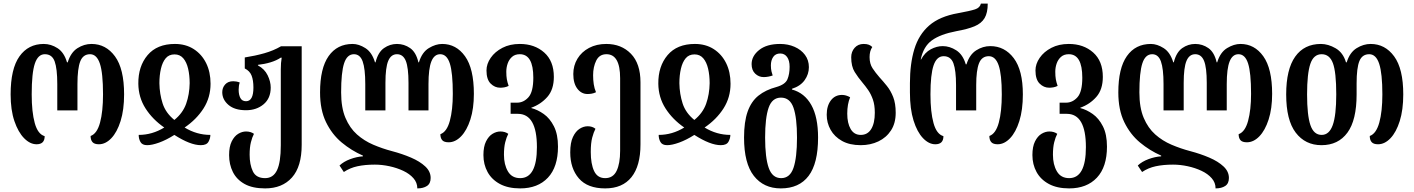

<svg xmlns="http://www.w3.org/2000/svg" viewBox="-20 -793 7850 1066"><path d="M183 8Q147 8 114 -25.5Q81 -59 60 -120.5Q39 -182 39 -269Q39 -411 88 -480Q137 -549 223 -549Q263 -549 299.5 -525.5Q336 -502 352 -447H356Q373 -502 410 -525.5Q447 -549 488 -549Q568 -549 618.5 -480Q669 -411 669 -269Q669 -183 649.5 -121Q630 -59 598 -25.5Q566 8 529 8Q504 8 493.5 -4Q483 -16 483 -38Q519 -51 535.5 -112.5Q552 -174 552 -269Q552 -388 534.5 -440Q517 -492 480 -492Q441 -492 425.5 -452Q410 -412 410 -326V-180H298V-326Q298 -412 283.5 -452Q269 -492 229 -492Q191 -492 173.5 -440Q156 -388 156 -269Q156 -171 173 -109.5Q190 -48 228 -37Q228 8 183 8Z M797 13Q770 13 760 -4.5Q750 -22 750 -44Q825 -44 892 -85Q827 -130 788 -191Q749 -252 748 -328Q747 -425 799.5 -487Q852 -549 951 -549Q1011 -549 1055.5 -520.5Q1100 -492 1124.5 -442.5Q1149 -393 1149 -328Q1149 -252 1110 -191Q1071 -130 1005 -85Q1072 -44 1148 -44Q1148 -25 1137.5 -6Q1127 13 1095 13Q1037 13 948 -44Q904 -16 864 -1.5Q824 13 797 13ZM948 -127Q995 -165 1013.5 -217Q1032 -269 1033 -331Q1033 -375 1024.5 -411.5Q1016 -448 997.5 -469.5Q979 -491 949 -491Q918 -491 900 -469.5Q882 -448 873.5 -411.5Q865 -375 865 -331Q866 -271 883 -218.5Q900 -166 948 -127Z M1452 253Q1382 253 1338 228.5Q1294 204 1273 162Q1252 120 1252 68Q1252 21 1266.5 -8Q1281 -37 1302.5 -50Q1324 -63 1346 -63Q1372 -63 1390 -50Q1380 -31 1373 -3Q1366 25 1366 66Q1366 121 1384 158.5Q1402 196 1452 196Q1497 196 1518 152Q1539 108 1539 14V-408Q1539 -445 1544 -473H1539Q1515 -457 1482 -447Q1449 -437 1412 -433V-430Q1449 -410 1466 -375Q1483 -340 1483 -307Q1483 -247 1443.5 -214Q1404 -181 1346 -181Q1283 -181 1248.5 -210.5Q1214 -240 1214 -281Q1214 -306 1230 -324Q1246 -342 1275 -342Q1282 -342 1291.5 -340.5Q1301 -339 1311 -335Q1305 -317 1305 -295Q1305 -267 1314.5 -249Q1324 -231 1346 -231Q1387 -231 1387 -307Q1387 -347 1377 -373Q1367 -399 1339 -413V-474Q1397 -483 1448 -497.5Q1499 -512 1540 -536H1655V11Q1655 132 1601 192.5Q1547 253 1452 253Z M2435 -549Q2513 -549 2562 -480.5Q2611 -412 2611 -272Q2611 -190 2591.5 -129.5Q2572 -69 2540 -36Q2508 -3 2471 -3Q2445 -3 2435 -15Q2425 -27 2425 -48Q2461 -61 2477.5 -122Q2494 -183 2494 -272Q2494 -389 2477.5 -440.5Q2461 -492 2424 -492Q2391 -492 2375 -452Q2359 -412 2359 -326V-180H2248V-333Q2248 -418 2233 -455Q2218 -492 2184 -492Q2151 -492 2135.5 -455Q2120 -418 2120 -333V-180H2008V-326Q2008 -412 1993.5 -452Q1979 -492 1945 -492Q1907 -492 1890.5 -441.5Q1874 -391 1874 -280Q1874 -195 1898 -138.5Q1922 -82 1962 -46.5Q2002 -11 2052.5 10.5Q2103 32 2156 46Q2213 61 2262 82Q2311 103 2341 131Q2371 159 2371 195Q2371 226 2350.5 239.5Q2330 253 2297 253Q2297 221 2275.5 196.5Q2254 172 2219 155.5Q2184 139 2142.5 130Q2101 121 2061 121Q2007 121 1965 130Q1923 139 1889 162L1865 126Q1888 104 1924.5 90.5Q1961 77 1995 75V71Q1931 43 1877 -2Q1823 -47 1790 -115Q1757 -183 1757 -280Q1757 -414 1804.5 -481.5Q1852 -549 1938 -549Q1972 -549 2008.5 -526Q2045 -503 2062 -447H2065Q2079 -503 2112 -526Q2145 -549 2184 -549Q2224 -549 2257 -526Q2290 -503 2303 -447H2306Q2323 -503 2361 -526Q2399 -549 2435 -549Z M2868 253Q2801 253 2755.5 228.5Q2710 204 2687 162Q2664 120 2664 68Q2664 21 2678.5 -8Q2693 -37 2714.5 -50Q2736 -63 2758 -63Q2784 -63 2802 -50Q2792 -31 2785 -3Q2778 25 2778 66Q2778 121 2800 158.5Q2822 196 2868 196Q2961 196 2961 24Q2961 -161 2855 -161H2815V-223H2851Q2887 -223 2914 -253Q2941 -283 2941 -362Q2941 -492 2866 -492Q2839 -492 2822.5 -477Q2806 -462 2798.5 -440Q2791 -418 2791 -395Q2791 -370 2794 -353Q2797 -336 2804 -316Q2792 -310 2780 -308Q2768 -306 2757 -306Q2727 -306 2704 -329Q2681 -352 2681 -402Q2681 -438 2704.5 -472Q2728 -506 2769.5 -527.5Q2811 -549 2866 -549Q2948 -549 3001.5 -501.5Q3055 -454 3055 -366Q3055 -296 3019 -255Q2983 -214 2930 -195V-193Q2965 -184 2999 -160Q3033 -136 3055.5 -91.5Q3078 -47 3078 21Q3078 134 3022 193.5Q2966 253 2868 253Z M3340 253Q3242 253 3194 197.5Q3146 142 3146 53Q3146 -1 3161 -32.5Q3176 -64 3198 -78Q3220 -92 3243 -92Q3269 -92 3286 -78Q3276 -59 3268 -29Q3260 1 3260 51Q3260 117 3278.5 156.5Q3297 196 3340 196Q3384 196 3403.5 155.5Q3423 115 3423 44V-359Q3423 -492 3347 -492Q3308 -492 3290.5 -457Q3273 -422 3273 -375Q3273 -349 3276.5 -325.5Q3280 -302 3289 -281Q3277 -275 3265 -273Q3253 -271 3242 -271Q3208 -271 3185.5 -300.5Q3163 -330 3163 -382Q3163 -429 3186 -467Q3209 -505 3250.5 -527Q3292 -549 3346 -549Q3430 -549 3483 -494.5Q3536 -440 3536 -336V9Q3536 128 3486 190.5Q3436 253 3340 253Z M3684 13Q3657 13 3647 -4.5Q3637 -22 3637 -44Q3712 -44 3779 -85Q3714 -130 3675 -191Q3636 -252 3635 -328Q3634 -425 3686.5 -487Q3739 -549 3838 -549Q3898 -549 3942.5 -520.5Q3987 -492 4011.5 -442.5Q4036 -393 4036 -328Q4036 -252 3997 -191Q3958 -130 3892 -85Q3959 -44 4035 -44Q4035 -25 4024.5 -6Q4014 13 3982 13Q3924 13 3835 -44Q3791 -16 3751 -1.5Q3711 13 3684 13ZM3835 -127Q3882 -165 3900.5 -217Q3919 -269 3920 -331Q3920 -375 3911.5 -411.5Q3903 -448 3884.5 -469.5Q3866 -491 3836 -491Q3805 -491 3787 -469.5Q3769 -448 3760.5 -411.5Q3752 -375 3752 -331Q3753 -271 3770 -218.5Q3787 -166 3835 -127Z M4315 253Q4220 253 4165.5 183.5Q4111 114 4111 -29Q4111 -117 4131 -173.5Q4151 -230 4191 -262Q4231 -294 4291 -310Q4340 -324 4352 -353Q4364 -382 4364 -422Q4364 -457 4350 -476.5Q4336 -496 4312 -496Q4286 -496 4273 -477Q4260 -458 4260 -430Q4260 -410 4263.5 -396Q4267 -382 4270 -374Q4259 -370 4246 -367.5Q4233 -365 4220 -365Q4193 -365 4173 -384Q4153 -403 4153 -437Q4153 -482 4195 -515.5Q4237 -549 4311 -549Q4355 -549 4391.5 -533Q4428 -517 4449.5 -488Q4471 -459 4471 -420Q4471 -381 4447.5 -348Q4424 -315 4377 -300V-296Q4447 -277 4484.5 -210Q4522 -143 4522 -29Q4522 114 4469.5 183.5Q4417 253 4315 253ZM4317 196Q4366 196 4385.5 139Q4405 82 4405 -29Q4405 -139 4385.5 -195Q4366 -251 4316 -251Q4267 -251 4247.5 -195Q4228 -139 4228 -29Q4228 82 4248 139Q4268 196 4317 196Z M4759 13Q4697 13 4655 -10.5Q4613 -34 4591.5 -72.5Q4570 -111 4570 -156Q4570 -205 4593 -235.5Q4616 -266 4655 -266Q4677 -266 4700 -253Q4684 -215 4684 -162Q4684 -109 4703 -76.5Q4722 -44 4759 -44Q4797 -44 4817 -76.5Q4837 -109 4837 -167Q4837 -210 4826.5 -240Q4816 -270 4800.5 -292.5Q4785 -315 4768 -335Q4745 -362 4725.5 -393Q4706 -424 4706 -475Q4706 -506 4725 -527.5Q4744 -549 4775 -549Q4793 -549 4804 -544.5Q4815 -540 4823 -532Q4808 -510 4808 -476Q4808 -439 4824.5 -414Q4841 -389 4862 -365Q4883 -342 4904 -316Q4925 -290 4939 -254.5Q4953 -219 4953 -167Q4953 -109 4927 -69Q4901 -29 4857 -8Q4813 13 4759 13Z M5173 8Q5137 8 5104.5 -26Q5072 -60 5052 -124Q5032 -188 5032 -280V-331Q5032 -439 5056.5 -520Q5081 -601 5139 -651.5Q5197 -702 5300 -720Q5366 -732 5393.5 -741Q5421 -750 5426 -773H5464Q5464 -722 5446.5 -692.5Q5429 -663 5390.5 -647Q5352 -631 5290 -620Q5201 -603 5154 -569Q5107 -535 5092 -463H5094Q5115 -502 5148 -519.5Q5181 -537 5214 -537Q5253 -537 5289.5 -513.5Q5326 -490 5342 -436H5346Q5363 -490 5400 -513.5Q5437 -537 5478 -537Q5558 -537 5608.5 -470Q5659 -403 5659 -269Q5659 -183 5639.5 -121Q5620 -59 5588 -25.5Q5556 8 5519 8Q5494 8 5483.5 -4Q5473 -16 5473 -38Q5509 -51 5525.5 -112.5Q5542 -174 5542 -269Q5542 -380 5524.5 -430.5Q5507 -481 5470 -481Q5431 -481 5415.5 -441.5Q5400 -402 5400 -321V-180H5288V-321Q5288 -402 5273.5 -441.5Q5259 -481 5219 -481Q5181 -481 5163.5 -430.5Q5146 -380 5146 -269Q5146 -171 5163 -109.5Q5180 -48 5218 -37Q5218 8 5173 8Z M5916 253Q5849 253 5803.5 228.5Q5758 204 5735 162Q5712 120 5712 68Q5712 21 5726.5 -8Q5741 -37 5762.5 -50Q5784 -63 5806 -63Q5832 -63 5850 -50Q5840 -31 5833 -3Q5826 25 5826 66Q5826 121 5848 158.5Q5870 196 5916 196Q6009 196 6009 24Q6009 -161 5903 -161H5863V-223H5899Q5935 -223 5962 -253Q5989 -283 5989 -362Q5989 -492 5914 -492Q5887 -492 5870.5 -477Q5854 -462 5846.5 -440Q5839 -418 5839 -395Q5839 -370 5842 -353Q5845 -336 5852 -316Q5840 -310 5828 -308Q5816 -306 5805 -306Q5775 -306 5752 -329Q5729 -352 5729 -402Q5729 -438 5752.5 -472Q5776 -506 5817.5 -527.5Q5859 -549 5914 -549Q5996 -549 6049.5 -501.5Q6103 -454 6103 -366Q6103 -296 6067 -255Q6031 -214 5978 -195V-193Q6013 -184 6047 -160Q6081 -136 6103.5 -91.5Q6126 -47 6126 21Q6126 134 6070 193.5Q6014 253 5916 253Z M6867 -549Q6945 -549 6994 -480.5Q7043 -412 7043 -272Q7043 -190 7023.5 -129.5Q7004 -69 6972 -36Q6940 -3 6903 -3Q6877 -3 6867 -15Q6857 -27 6857 -48Q6893 -61 6909.5 -122Q6926 -183 6926 -272Q6926 -389 6909.5 -440.5Q6893 -492 6856 -492Q6823 -492 6807 -452Q6791 -412 6791 -326V-180H6680V-333Q6680 -418 6665 -455Q6650 -492 6616 -492Q6583 -492 6567.5 -455Q6552 -418 6552 -333V-180H6440V-326Q6440 -412 6425.5 -452Q6411 -492 6377 -492Q6339 -492 6322.5 -441.5Q6306 -391 6306 -280Q6306 -195 6330 -138.5Q6354 -82 6394 -46.5Q6434 -11 6484.5 10.5Q6535 32 6588 46Q6645 61 6694 82Q6743 103 6773 131Q6803 159 6803 195Q6803 226 6782.5 239.5Q6762 253 6729 253Q6729 221 6707.5 196.5Q6686 172 6651 155.5Q6616 139 6574.5 130Q6533 121 6493 121Q6439 121 6397 130Q6355 139 6321 162L6297 126Q6320 104 6356.5 90.5Q6393 77 6427 75V71Q6363 43 6309 -2Q6255 -47 6222 -115Q6189 -183 6189 -280Q6189 -414 6236.5 -481.5Q6284 -549 6370 -549Q6404 -549 6440.5 -526Q6477 -503 6494 -447H6497Q6511 -503 6544 -526Q6577 -549 6616 -549Q6656 -549 6689 -526Q6722 -503 6735 -447H6738Q6755 -503 6793 -526Q6831 -549 6867 -549Z M7317 13Q7227 13 7174 -56.5Q7121 -126 7121 -269Q7121 -408 7171 -478.5Q7221 -549 7314 -549Q7354 -549 7395.5 -525Q7437 -501 7453 -447H7457Q7474 -502 7512 -525.5Q7550 -549 7590 -549Q7670 -549 7720.5 -480Q7771 -411 7771 -269Q7771 -183 7751.5 -121Q7732 -59 7700 -25.5Q7668 8 7631 8Q7606 8 7595.5 -4Q7585 -16 7585 -38Q7621 -51 7638 -112.5Q7655 -174 7655 -269Q7655 -385 7637.5 -438.5Q7620 -492 7582 -492Q7543 -492 7527.5 -454Q7512 -416 7512 -330V-269Q7512 -126 7461 -56.5Q7410 13 7317 13ZM7318 -44Q7360 -44 7379.5 -98.5Q7399 -153 7399 -269Q7399 -392 7380.5 -442Q7362 -492 7318 -492Q7273 -492 7255 -438Q7237 -384 7237 -269Q7237 -153 7255.5 -98.5Q7274 -44 7318 -44Z"/></svg>

Font: Noto Serif Georgian ExtraCondensed SemiBold
Style: Regular
Weight: 600
Width: 2
Designer: Monotype Design Team, Akaki Razmadze
Foundry: Google LLC
Version: Version 2.003; ttfautohint (v1.8.4.7-5d5b)